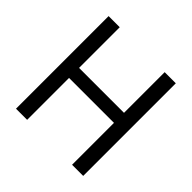

<svg xmlns="http://www.w3.org/2000/svg" viewBox="-172 -831 988 988"><g transform="rotate(45 321.5 -337.0)"><path d="M566 0H485V-305H158V0H77V-674H158V-378H485V-674H566Z"/></g></svg>

Font: Hind Siliguri
Style: Regular
Weight: 400
Designer: Jyotish Sonowal
Foundry: Indian Type Foundry
Version: Version 1.000;PS 1.0;hotconv 1.0.86;makeotf.lib2.5.63406; tt